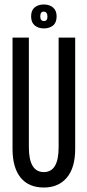

<svg xmlns="http://www.w3.org/2000/svg" viewBox="-20 -828 391 858"><path d="M176 10Q108 10 72 -34.5Q36 -79 36 -163V-660H109V-170Q109 -59 176 -59Q242 -59 242 -170V-660H316V-163Q316 -78 278.5 -34Q241 10 176 10ZM176 -701Q151 -701 135 -714.5Q119 -728 119 -755Q119 -782 135 -795Q151 -808 176 -808Q201 -808 217 -794.5Q233 -781 233 -755Q233 -727 217 -714Q201 -701 176 -701ZM177 -734Q192 -734 192 -754Q192 -776 175 -776Q160 -776 160 -754Q160 -734 177 -734Z"/></svg>

Font: Bricolage Grotesque 96pt Condensed Light
Style: Regular
Weight: 300
Width: 3
Designer: Mathieu Triay
Foundry: Atelier Triay
Version: Version 1.001; ttfautohint (v1.8.4.7-5d5b);gftools[0.9.33.de